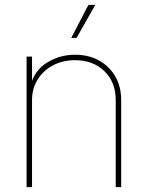

<svg xmlns="http://www.w3.org/2000/svg" viewBox="-20 -773 610 793"><path d="M112.3 -359.4V0H89.8V-539.1H112.3V-421.9H106.4Q124 -484.4 176 -515.6Q228 -546.9 290 -546.9Q346.2 -546.9 388.9 -523.2Q431.6 -499.5 456.1 -457.5Q480.5 -415.5 480.5 -359.4V0H458V-359.4Q458 -433.6 411.1 -479Q364.3 -524.4 290 -524.4Q239.3 -524.4 199 -503.2Q158.7 -481.9 135.5 -444.6Q112.3 -407.2 112.3 -359.4ZM274.4 -616.7 345.2 -752.9H373.5L296.4 -616.7Z"/></svg>

Font: Inter 18pt Thin
Style: Regular
Weight: 250
Designer: Rasmus Andersson
Foundry: rsms
Version: Version 4.001;git-66647c0bb